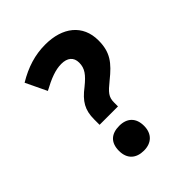

<svg xmlns="http://www.w3.org/2000/svg" viewBox="-206 -844 974 974"><g transform="rotate(-45 281.5 -356.5)"><path d="M191 -280V-241H323V-269C323 -309 339 -326 386 -364C457 -421 490 -463 490 -548C490 -660 408 -724 284 -724C210 -724 143 -703 73 -661L127 -548C186 -580 230 -597 272 -597C315 -597 341 -577 341 -537C341 -496 321 -470 273 -431C214 -386 191 -347 191 -280ZM258 11C312 11 347 -21 347 -78C347 -136 313 -167 258 -167C200 -167 167 -137 167 -78C167 -20 202 11 258 11Z"/></g></svg>

Font: Noto Sans Mono SemiCondensed ExtraBold
Style: Regular
Weight: 800
Width: 4
Designer: Monotype Design Team
Foundry: Monotype Imaging Inc.
Version: Version 2.014